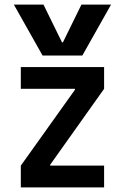

<svg xmlns="http://www.w3.org/2000/svg" viewBox="-20 -810 540 830"><path d="M40 -790H168L248 -627H252L332 -790H460L336 -570H164ZM70 0V-94L304 -422V-426H70V-520H430V-426L197 -98V-94H430V0Z"/></svg>

Font: M PLUS Code Latin Medium
Style: Regular
Weight: 500
Designer: Coji Morishita
Foundry: UNDERFOREST DESIGN
Version: Version 1.002; ttfautohint (v1.8.3)